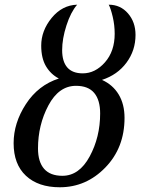

<svg xmlns="http://www.w3.org/2000/svg" viewBox="-20 -789 604 819"><path d="M443.8 -769Q493.7 -769 525.9 -731.9Q558.1 -694.8 558.1 -640.1Q558.1 -573.7 519.5 -521.7Q481 -469.7 415 -448.2Q460.9 -427.7 486.1 -386.2Q511.2 -344.7 511.2 -286.1Q511.2 -158.7 429.4 -74.5Q347.7 9.8 234.9 9.8Q143.1 9.8 90.6 -39.3Q38.1 -88.4 38.1 -178.2Q38.1 -264.6 90.6 -345.2Q143.1 -425.8 231 -454.1Q196.3 -472.2 176 -506.6Q155.8 -541 155.8 -594.2Q155.8 -658.2 200.4 -712.6Q245.1 -767.1 309.1 -769Q281.7 -737.3 263.4 -680.4Q245.1 -623.5 245.1 -575.2Q245.1 -526.4 267.1 -501.2Q289.1 -476.1 333 -476.1Q386.2 -476.1 427.7 -523.2Q469.2 -570.3 469.2 -645Q469.2 -681.6 460.9 -717Q452.6 -752.4 443.8 -769ZM246.1 -39.1Q317.9 -39.1 362.5 -121.6Q407.2 -204.1 407.2 -305.2Q407.2 -362.3 381.8 -392.6Q356.4 -422.9 304.2 -422.9Q231 -422.9 186.5 -339.4Q142.1 -255.9 142.1 -155.8Q142.1 -98.6 168.2 -68.8Q194.3 -39.1 246.1 -39.1Z"/></svg>

Font: Droid Serif
Style: Italic
Weight: 400
Italic angle: -12°
Designer: Monotype Design team
Foundry: Monotype Imaging Inc.
Version: Version 1.03